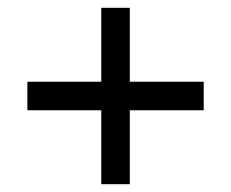

<svg xmlns="http://www.w3.org/2000/svg" viewBox="-20 -568 591 491"><path d="M239 -286H50V-359H239V-548H312V-359H501V-286H312V-97H239Z"/></svg>

Font: hindi115
Style: Book
Weight: 400
Designer: Jelle Bosma - Monotype Design Team
Foundry: Monotype Imaging Inc.
Version: Version 2.003